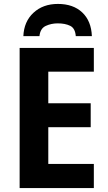

<svg xmlns="http://www.w3.org/2000/svg" viewBox="-20 -958 551 978"><path d="M458 0H80V-714H458V-593H226V-432H442V-310H226V-123H458ZM275 -938Q353 -938 399 -894.5Q445 -851 448 -774H366Q363 -814 337.5 -826.5Q312 -839 274 -839Q241 -839 213 -826Q185 -813 181 -774H99Q102 -848 150.5 -893Q199 -938 275 -938Z"/></svg>

Font: Noto Sans SemiCondensed
Style: Bold
Weight: 700
Width: 4
Designer: Monotype Design Team
Foundry: Monotype Imaging Inc.
Version: Version 2.013; ttfautohint (v1.8.4.7-5d5b)